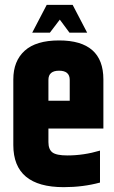

<svg xmlns="http://www.w3.org/2000/svg" viewBox="-20 -767 472 793"><path d="M227 -686 186 -632H113L173 -747H280L340 -632H267ZM180 -351H268V-437Q268 -475 224 -475Q180 -475 180 -437ZM35 -168V-439Q35 -515 82 -557.5Q129 -600 224 -600Q407 -600 407 -439V-236H180V-180Q180 -150 196.5 -137.5Q213 -125 258 -125Q326 -125 393 -145V-13Q323 6 243 6Q35 6 35 -168Z"/></svg>

Font: Khand Black
Style: Regular
Weight: 900
Designer: Sanchit Sawaria and Jyotish Sonowal (Devanagari), Satya Rajpurohit (Latin)
Foundry: Indian Type Foundry
Version: Version 2.000;PS 1.0;hotconv 1.0.79;makeotf.lib2.5.61930